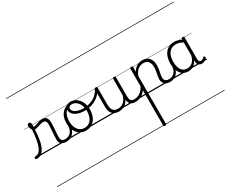

<svg xmlns="http://www.w3.org/2000/svg" viewBox="-313 -1816 3705 3136"><g transform="rotate(-30 1539.5 -247.5)"><path d="M-55 17Q-67 17 -73.5 9.5Q-80 2 -80.5 -7Q-81 -16 -75 -23.5Q-69 -31 -57 -31Q-23 -31 6 -52Q35 -73 57 -122.5Q79 -172 94 -255Q109 -338 115 -463L157 -441Q153 -310 136 -221.5Q119 -133 90.5 -80.5Q62 -28 25 -5.5Q-12 17 -55 17ZM504 17Q479 17 456 11Q433 5 415 -8.5Q397 -22 387 -44Q377 -66 377 -97Q377 -124 379.5 -159Q382 -194 384.5 -232.5Q387 -271 389.5 -307Q392 -343 392 -374Q392 -419 376.5 -436.5Q361 -454 330 -454Q305 -454 272.5 -444Q240 -434 208 -424.5Q176 -415 150 -415Q134 -415 119.5 -431.5Q105 -448 95.5 -471.5Q86 -495 86 -514Q86 -527 90 -536.5Q94 -546 102.5 -552Q111 -558 122 -558Q142 -558 151 -540Q160 -522 160 -497Q160 -488 159.5 -479Q159 -470 158 -462Q175 -461 195.5 -467Q216 -473 239.5 -482Q263 -491 288 -497.5Q313 -504 339 -504Q375 -504 398 -491Q421 -478 432.5 -449.5Q444 -421 444 -376Q444 -345 441.5 -308.5Q439 -272 436.5 -235Q434 -198 431.5 -165Q429 -132 429 -108Q429 -68 450 -49.5Q471 -31 510 -31Q521 -31 526 -23.5Q531 -16 530.5 -7Q530 2 523.5 9.5Q517 17 504 17ZM0 571H568V581H0ZM0 -20H568V0H0ZM0 -505H568V-500H0ZM0 -1091H568V-1081H0Z M503 17Q492 17 486.5 9.5Q481 2 481.5 -7Q482 -16 489 -23.5Q496 -31 509 -31Q542 -31 568.5 -43Q595 -55 614 -76Q633 -97 643.5 -125Q654 -153 655 -186Q656 -198 665 -201.5Q674 -205 682.5 -201.5Q691 -198 690 -186Q689 -142 674.5 -104.5Q660 -67 635.5 -40Q611 -13 577 2Q543 17 503 17ZM568 571V581ZM568 -20V0ZM568 -505V-500ZM568 -1091V-1081Z M876 19Q808 19 757 -15.5Q706 -50 679 -110.5Q652 -171 652 -250Q652 -308 668 -354.5Q684 -401 714.5 -435Q745 -469 788 -487Q831 -505 885 -505Q893 -505 895.5 -498Q898 -491 895.5 -483.5Q893 -476 884 -476Q852 -476 824.5 -465.5Q797 -455 775 -435Q753 -415 738 -387Q723 -359 715 -324.5Q707 -290 707 -250Q707 -185 727.5 -135.5Q748 -86 785.5 -58.5Q823 -31 876 -31Q915 -31 946 -46.5Q977 -62 998.5 -91.5Q1020 -121 1031.5 -161.5Q1043 -202 1043 -250Q1043 -321 1019.5 -371Q996 -421 959.5 -446.5Q923 -472 884 -472Q872 -472 865.5 -479Q859 -486 859 -495.5Q859 -505 865.5 -512Q872 -519 884 -519Q939 -519 988 -487Q1037 -455 1067.5 -394.5Q1098 -334 1098 -250Q1098 -202 1088 -161Q1078 -120 1059 -87Q1040 -54 1012.5 -30Q985 -6 951 6.5Q917 19 876 19ZM568 571H1169V581H568ZM568 -20H1169V0H568ZM568 -505H1169V-500H568ZM568 -1091H1169V-1081H568Z M1015 -273Q943 -273 888 -292.5Q833 -312 802.5 -347.5Q772 -383 772 -431Q772 -457 786.5 -476.5Q801 -496 826 -507.5Q851 -519 884 -519Q896 -519 903 -512Q910 -505 910.5 -495.5Q911 -486 904.5 -479Q898 -472 886 -472Q864 -472 849.5 -466.5Q835 -461 827.5 -450.5Q820 -440 820 -426Q820 -394 845 -369.5Q870 -345 914.5 -331Q959 -317 1017 -317Q1081 -317 1144 -337Q1207 -357 1257.5 -398.5Q1308 -440 1336 -505Q1338 -510 1348 -508Q1358 -506 1365.5 -500Q1373 -494 1368 -483Q1338 -412 1282.5 -365.5Q1227 -319 1157.5 -296Q1088 -273 1015 -273ZM1169 571H1200V581H1169ZM1169 -20H1200V0H1169ZM1169 -505H1200V-500H1169ZM1169 -1091H1200V-1081H1169Z M1495 18Q1447 18 1410 -1.5Q1373 -21 1352.5 -61.5Q1332 -102 1332 -166V-496Q1332 -505 1338 -509.5Q1344 -514 1357 -514Q1371 -514 1377.5 -509.5Q1384 -505 1384 -496V-171Q1384 -127 1396.5 -95.5Q1409 -64 1435 -47Q1461 -30 1502 -30Q1531 -30 1558 -39Q1585 -48 1608 -66.5Q1631 -85 1649 -115Q1667 -145 1677 -186V-496Q1677 -506 1683.5 -510.5Q1690 -515 1704 -515Q1717 -515 1723 -510.5Q1729 -506 1729 -496V-137Q1729 -78 1747.5 -54.5Q1766 -31 1813 -31Q1823 -31 1827.5 -23.5Q1832 -16 1831.5 -7Q1831 2 1825 9.5Q1819 17 1807 17Q1777 17 1755 10.5Q1733 4 1717.5 -9Q1702 -22 1693 -41.5Q1684 -61 1680 -87L1679 -100Q1664 -66 1642.5 -43Q1621 -20 1596.5 -7Q1572 6 1546 12Q1520 18 1495 18ZM1200 571H1871V581H1200ZM1200 -20H1871V0H1200ZM1200 -505H1871V-500H1200ZM1200 -1091H1871V-1081H1200Z M1806 17Q1795 17 1789.5 9.5Q1784 2 1784.5 -7Q1785 -16 1792 -23.5Q1799 -31 1812 -31Q1849 -31 1880 -43Q1911 -55 1935 -75Q1959 -95 1977 -120Q1995 -145 2005 -172Q2009 -183 2018 -182.5Q2027 -182 2033 -174.5Q2039 -167 2036 -157Q2025 -124 2005 -93Q1985 -62 1956.5 -37Q1928 -12 1890 2.5Q1852 17 1806 17ZM1871 571V581ZM1871 -20V0ZM1871 -505V-500ZM1871 -1091V-1081Z M2028 596Q2015 596 2009 591.5Q2003 587 2003 577V-496Q2003 -506 2009.5 -510.5Q2016 -515 2029 -515Q2043 -515 2049 -510.5Q2055 -506 2055 -496V-408Q2079 -450 2109.5 -474.5Q2140 -499 2173.5 -509Q2207 -519 2240 -519Q2291 -519 2328.5 -496.5Q2366 -474 2386.5 -431Q2407 -388 2407 -325Q2407 -301 2404 -278Q2401 -255 2397 -233Q2393 -211 2388.5 -190Q2384 -169 2381 -148.5Q2378 -128 2378 -109Q2378 -72 2400.5 -51.5Q2423 -31 2468 -31Q2477 -31 2481.5 -23.5Q2486 -16 2485.5 -7Q2485 2 2479 9.5Q2473 17 2461 17Q2398 17 2361 -16Q2324 -49 2324 -107Q2324 -126 2327 -146.5Q2330 -167 2334 -188.5Q2338 -210 2342 -232Q2346 -254 2349 -276.5Q2352 -299 2352 -322Q2352 -393 2321 -431Q2290 -469 2231 -469Q2205 -469 2179.5 -461.5Q2154 -454 2131 -437Q2108 -420 2089 -393Q2070 -366 2055 -327V577Q2055 587 2048.5 591.5Q2042 596 2028 596ZM1871 571H2525V581H1871ZM1871 -20H2525V0H1871ZM1871 -505H2525V-500H1871ZM1871 -1091H2525V-1081H1871Z M2460 17Q2449 17 2443.5 9.5Q2438 2 2438.5 -7Q2439 -16 2446 -23.5Q2453 -31 2466 -31Q2499 -31 2525.5 -43Q2552 -55 2571 -76Q2590 -97 2600.5 -125Q2611 -153 2612 -186Q2613 -198 2622 -201.5Q2631 -205 2639.5 -201.5Q2648 -198 2647 -186Q2646 -142 2631.5 -104.5Q2617 -67 2592.5 -40Q2568 -13 2534 2Q2500 17 2460 17ZM2525 571V581ZM2525 -20V0ZM2525 -505V-500ZM2525 -1091V-1081Z M2803 17Q2748 17 2704 -12Q2660 -41 2634.5 -98Q2609 -155 2609 -238Q2609 -288 2618.5 -331Q2628 -374 2647 -408.5Q2666 -443 2694 -467.5Q2722 -492 2758.5 -505.5Q2795 -519 2839 -519Q2873 -519 2906 -509Q2939 -499 2972 -479V-495Q2972 -506 2978.5 -510.5Q2985 -515 2999 -515Q3013 -515 3019 -510.5Q3025 -506 3025 -496V-91Q3025 -70 3029.5 -56.5Q3034 -43 3044 -36.5Q3054 -30 3069 -30Q3079 -30 3088.5 -33.5Q3098 -37 3107.5 -44.5Q3117 -52 3128 -63Q3133 -69 3139.5 -68.5Q3146 -68 3152 -61Q3159 -55 3160 -48Q3161 -41 3157 -34Q3146 -19 3130 -7.5Q3114 4 3096 10.5Q3078 17 3060 17Q3039 17 3023.5 11.5Q3008 6 2996.5 -5.5Q2985 -17 2979.5 -33.5Q2974 -50 2973 -72Q2973 -76 2972.5 -81.5Q2972 -87 2972 -92Q2949 -47 2920 -23.5Q2891 0 2860.5 8.5Q2830 17 2803 17ZM2665 -242Q2665 -180 2681.5 -133Q2698 -86 2730.5 -59.5Q2763 -33 2812 -33Q2844 -33 2874.5 -46.5Q2905 -60 2930.5 -92.5Q2956 -125 2972 -181V-429Q2937 -453 2905 -461.5Q2873 -470 2840 -470Q2808 -470 2781 -460.5Q2754 -451 2732.5 -432Q2711 -413 2696 -385.5Q2681 -358 2673 -322Q2665 -286 2665 -242ZM2525 571H3160V581H2525ZM2525 -20H3160V0H2525ZM2525 -505H3160V-500H2525ZM2525 -1091H3160V-1081H2525Z"/></g></svg>

Font: Playwrite PT Guides
Style: Regular
Weight: 400
Designer: Veronika Burian, José Scaglione
Foundry: TypeTogether
Version: Version 1.003